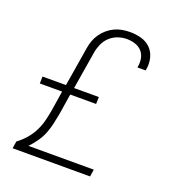

<svg xmlns="http://www.w3.org/2000/svg" viewBox="-135 -849 869 955"><g transform="rotate(20 300.0 -371.5)"><path d="M39 0 45 -38Q71 -57 91.5 -81Q112 -105 125.5 -132.5Q139 -160 146 -189Q153 -218 158 -247L174 -349H56L57 -386H181L215 -593Q218 -613 225 -633Q232 -653 244.5 -671Q257 -689 274 -703.5Q291 -718 310.5 -727Q330 -736 350.5 -739.5Q371 -743 392 -743Q422 -743 451 -735Q480 -727 500 -707Q520 -687 527.5 -658Q535 -629 530 -598L528 -590H485L486 -596Q490 -618 485.5 -640Q481 -662 466.5 -677Q452 -692 431 -698.5Q410 -705 388 -705Q365 -705 341.5 -697Q318 -689 299.5 -672Q281 -655 271 -632.5Q261 -610 257 -587L224 -386H355L354 -349H217L200 -241Q195 -214 189 -187Q183 -160 173 -134Q163 -108 146 -83.5Q129 -59 109 -38H455L449 0Z"/></g></svg>

Font: Iosevka Extralight Extended
Style: Italic
Weight: 200
Width: 7
Italic angle: -9°
Monospace: yes
Designer: Belleve Invis
Foundry: Belleve Invis
Version: Version 32.5.0; ttfautohint (v1.8.4)